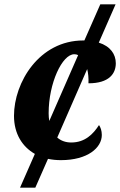

<svg xmlns="http://www.w3.org/2000/svg" viewBox="-20 -734 558 892"><path d="M263 10C388 10 453 -48 453 -107C453 -127 447 -143 440 -153C413 -111 375 -72 311 -72C285 -72 263 -80 246 -95L385 -413C390 -394 392 -371 391 -347C487 -347 518 -392 518 -440C518 -482 493 -519 439 -536L517 -714H446L372 -546C371 -546 369 -546 367 -546C162 -546 45 -351 45 -196C45 -112 84 -52 142 -19L73 138H144L203 4C222 8 242 10 263 10ZM206 -208C206 -348 269 -482 325 -482C331 -482 337 -481 343 -478L209 -172C207 -183 206 -195 206 -208Z"/></svg>

Font: Noto Serif SemiCondensed Extra
Style: Italic
Weight: 800
Width: 4
Italic angle: -12°
Designer: Monotype Design Team
Foundry: Monotype Imaging Inc.
Version: Version 1.901